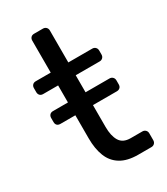

<svg xmlns="http://www.w3.org/2000/svg" viewBox="-178 -789 754 869"><g transform="rotate(-30 199.0 -355.0)"><path d="M281 0Q225 0 190 -21.5Q155 -43 139.5 -82.5Q124 -122 124 -176V-297H46Q35 -297 29 -303Q23 -309 23 -320V-341Q23 -351 29 -357.5Q35 -364 46 -364H124V-453H46Q35 -453 29 -459.5Q23 -466 23 -476V-497Q23 -507 29 -513.5Q35 -520 46 -520H124V-687Q124 -697 130 -703.5Q136 -710 147 -710H193Q203 -710 209.5 -703.5Q216 -697 216 -687V-520H341Q351 -520 357.5 -513.5Q364 -507 364 -497V-476Q364 -466 357.5 -459.5Q351 -453 341 -453H216V-364H341Q351 -364 357.5 -357.5Q364 -351 364 -341V-320Q364 -309 357.5 -303Q351 -297 341 -297H216V-183Q216 -136 232.5 -109Q249 -82 289 -82H350Q360 -82 366.5 -75.5Q373 -69 373 -59V-23Q373 -13 366.5 -6.5Q360 0 350 0Z"/></g></svg>

Font: Rubik Light
Style: Regular
Weight: 400
Version: Version 2.101